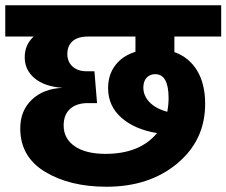

<svg xmlns="http://www.w3.org/2000/svg" viewBox="-40 -715 861 730"><path d="M801 -576H623V-517Q679 -497 709.5 -446.5Q740 -396 740 -320Q740 -182 634 -93.5Q528 -5 365 -5Q225 -5 131 -62Q37 -119 37 -227Q37 -294 81 -336Q125 -378 198 -381Q129 -386 91.5 -417.5Q54 -449 54 -497Q54 -545 88 -576H-20V-695H801ZM475 -518V-576H294Q256 -576 236 -558.5Q216 -541 216 -510Q216 -480 236 -462Q256 -444 290 -444H319L329 -323H294Q251 -323 226.5 -301Q202 -279 202 -238Q202 -188 244 -159Q286 -130 361 -130Q492 -130 557 -209Q472 -223 421.5 -267.5Q371 -312 371 -380Q371 -431 398.5 -467Q426 -503 475 -518ZM550 -433Q530 -433 517.5 -419.5Q505 -406 505 -382Q505 -351 528.5 -326.5Q552 -302 596 -290Q601 -317 601 -342Q601 -433 550 -433Z"/></svg>

Font: FiraGO ExtraBold
Style: Regular
Weight: 800
Designer: bBox Type
Foundry: bBox Type GmbH
Version: Version 1.001;PS 001.001;hotconv 1.0.88;makeotf.lib2.5.64775